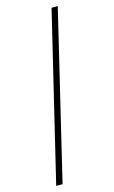

<svg xmlns="http://www.w3.org/2000/svg" viewBox="-148 -887 656 1107"><g transform="rotate(-15 180.5 -333.5)"><path d="M282 -833 42 166H80L319 -833Z"/></g></svg>

Font: Noto Sans Gurmukhi UI Condensed ExtraLight
Style: Regular
Weight: 200
Width: 3
Designer: Jelle Bosma - Monotype Design Team
Foundry: Monotype Imaging Inc.
Version: Version 2.004